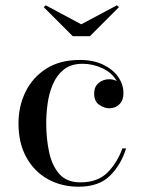

<svg xmlns="http://www.w3.org/2000/svg" viewBox="-20 -697 548 727"><path d="M287.5 -605 423 -677 430.5 -670 320.5 -560H255.5L145.5 -670L153 -677ZM457.5 -135Q438 -72.5 396 -31.2Q354 10 278 10Q212.5 10 161 -18.8Q109.5 -47.5 79.8 -101.2Q50 -155 50 -230Q50 -295 76.8 -349.5Q103.5 -404 155.2 -437Q207 -470 282.5 -470Q333.5 -470 370.5 -452.2Q407.5 -434.5 427.5 -405.8Q447.5 -377 447.5 -344Q447.5 -317 432 -302Q416.5 -287 393.5 -287Q375 -287 355.8 -300Q336.5 -313 336.5 -343Q336.5 -369 353.8 -383Q371 -397 393.5 -397Q409.5 -397 422 -390Q404.5 -421.5 368 -438.5Q331.5 -455.5 293 -455.5Q249 -455.5 222 -434Q195 -412.5 180.2 -378Q165.5 -343.5 160.2 -304.5Q155 -265.5 155 -230Q155 -173 165.8 -121.8Q176.5 -70.5 204.5 -38.5Q232.5 -6.5 284.5 -6.5Q349 -6.5 386 -42.8Q423 -79 443.5 -135Z"/></svg>

Font: Bodoni Moda 16pt
Style: Regular
Weight: 400
Version: Version 2.3